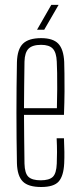

<svg xmlns="http://www.w3.org/2000/svg" viewBox="-20 -762 328 788"><path d="M149 5.5Q96 5.5 73.5 -17.2Q51 -40 49.5 -92Q48.5 -142.5 48 -194.5Q47.5 -246.5 47.5 -299.2Q47.5 -352 48 -404.2Q48.5 -456.5 49.5 -507Q51 -560 74.2 -582.8Q97.5 -605.5 149 -605.5Q197.5 -605.5 219.2 -582.8Q241 -560 243.5 -508Q244 -490.5 244.5 -459.8Q245 -429 244.8 -386.2Q244.5 -343.5 242.5 -290.5H78.5Q78.5 -245.5 79.2 -197.2Q80 -149 80.5 -90.5Q81.5 -50.5 96.8 -36.2Q112 -22 147 -22Q182 -22 196.8 -36.2Q211.5 -50.5 213 -90.5Q214 -112 214 -137.5Q214 -163 212.5 -194.5H242.5Q244 -164.5 244.2 -139Q244.5 -113.5 243.5 -92Q241 -40 221 -17.2Q201 5.5 149 5.5ZM78.5 -318H213.5Q214.5 -359.5 214.8 -396.5Q215 -433.5 214.5 -462.8Q214 -492 213 -509Q211.5 -546.5 196.8 -562.2Q182 -578 149 -578Q113 -578 97.2 -562.2Q81.5 -546.5 80.5 -509Q80 -454 79.2 -408Q78.5 -362 78.5 -318ZM132 -640 190.5 -742H220.5L161.5 -640Z"/></svg>

Font: Big Shoulders Display ExtraLight
Style: Regular
Weight: 250
Designer: Patric King
Foundry: XO Type Co
Version: Version 2.002